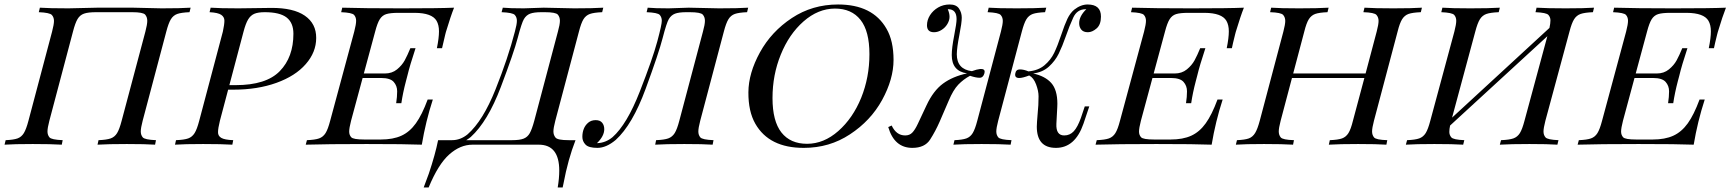

<svg xmlns="http://www.w3.org/2000/svg" viewBox="-51 -642 7679 852"><path d="M641.1 -20 637.2 0Q594.7 -2.9 511.7 -2.9Q428.7 -2.9 381.8 0L386.2 -20Q422.4 -21.5 440.2 -27.8Q458 -34.2 468.5 -51.3Q479 -68.4 488.8 -106L594.2 -502Q602.5 -533.7 602.5 -549.8Q602.5 -565.9 593.3 -576.9Q584 -587.9 535.2 -587.9H376Q339.8 -587.9 321.8 -581.5Q303.7 -575.2 293.2 -557.6Q282.7 -540 272.9 -502L168 -106Q159.7 -74.2 159.7 -58.6Q159.7 -43 168.5 -32.5Q177.2 -22 227.1 -20L223.1 0Q176.3 -2.9 94.2 -2.9Q12.2 -2.9 -30.8 0L-25.9 -20Q9.3 -21.5 26.9 -27.8Q44.4 -34.2 54.9 -51.5Q65.4 -68.8 75.2 -106L180.2 -502Q188.5 -533.7 188.5 -549.3Q188.5 -564.9 179.2 -575.4Q169.9 -585.9 121.1 -587.9L126 -607.9Q166 -605 252.9 -605L380.9 -607.9H540L666 -605Q751.5 -605 794.9 -607.9L790 -587.9Q753.4 -586.4 735.6 -580.1Q717.8 -573.7 707.3 -556.6Q696.8 -539.6 687 -502L582 -106Q573.7 -74.2 573.7 -58.6Q573.7 -43 582.5 -32.5Q591.3 -22 641.1 -20Z M1251 -492.2Q1251 -541 1220.7 -564.5Q1190.4 -587.9 1124 -587.9Q1093.8 -587.9 1077.1 -580.6Q1060.5 -573.2 1049.8 -555.2Q1039.1 -537.1 1029.8 -502L966.8 -264.2H994.6Q1129.9 -264.2 1190.4 -326.2Q1251 -388.2 1251 -492.2ZM1352.1 -473.6Q1352.1 -410.2 1305.7 -357.4Q1259.8 -304.7 1175.8 -274.4Q1091.8 -244.1 984.9 -244.1H961.4L924.8 -106Q916.5 -72.3 916.5 -55.7Q916 -39.1 930.7 -30.3Q945.3 -21.5 983.9 -20L980 0Q933.1 -2.9 850.6 -2.9Q768.1 -2.9 725.6 0L730 -20Q766.6 -21.5 784.2 -27.8Q801.8 -34.2 812.5 -51.3Q823.2 -68.4 833 -106L938 -502Q944.8 -533.7 944.8 -550.3Q944.8 -566.4 930.7 -576.2Q916.5 -585.9 878.9 -587.9L883.8 -607.9Q923.8 -605 1006.8 -605L1152.8 -606.9Q1251 -607.4 1301.8 -572.3Q1352.5 -537.1 1352.1 -473.6Z M1305.7 0 1311 -20Q1347.2 -21.5 1365 -27.8Q1382.8 -34.2 1393.6 -51.3Q1404.3 -68.4 1414.1 -106L1521 -502Q1529.3 -534.2 1529.3 -549.8Q1529.3 -565.4 1520.3 -575.7Q1511.2 -585.9 1462.9 -587.9L1467.8 -607.9Q1562 -605 1730 -605Q1897.9 -605 1963.9 -607.9Q1949.2 -571.3 1927.7 -500L1924.8 -488.8Q1914.1 -445.8 1910.6 -428.2H1887.7Q1897 -473.6 1897 -502.9Q1897 -531.2 1886.2 -549.8Q1865.7 -584.5 1790 -585H1716.8Q1680.7 -585 1662.8 -579.3Q1645 -573.7 1634.3 -556.6Q1623.5 -539.6 1613.8 -502L1563.5 -315.9H1656.7Q1688.5 -315.9 1710.7 -334Q1732.9 -352.1 1745.1 -374.5Q1757.3 -397 1770 -428.2H1793Q1767.6 -351.6 1756.8 -306.2L1750.5 -282.2Q1736.8 -230.5 1730 -184.1H1707Q1711.4 -212.4 1711.4 -236.8Q1711.4 -261.2 1696 -278.6Q1680.7 -295.9 1640.6 -295.9H1558.1L1506.8 -106Q1498.5 -73.7 1498.5 -58.3Q1498.5 -43 1507.6 -33Q1516.6 -22.9 1565.9 -22.9H1638.7Q1693.4 -22.9 1730.2 -39.8Q1767.1 -56.6 1794.4 -94.7Q1821.8 -132.8 1846.7 -200.2H1869.6Q1837.9 -102.5 1820.8 0Q1751 -2.9 1575.9 -2.9Q1400.9 -2.9 1305.7 0Z M2366.2 -587.9H2352.1Q2318.4 -587.9 2301.3 -581.3Q2284.2 -574.7 2273.9 -557.4Q2263.7 -540 2246.6 -474.6Q2229.5 -409.2 2171.4 -255.9Q2113.3 -102.5 2038.1 -34.2Q2031.7 -28.8 2018.1 -20H2222.2Q2255.4 -20 2272.7 -26.9Q2290 -33.7 2299.8 -51Q2309.6 -68.4 2319.8 -106L2424.8 -502Q2433.6 -533.2 2433.6 -549.8Q2433.6 -566.4 2424.3 -577.1Q2415 -587.9 2366.2 -587.9ZM2472.2 -20H2502.9Q2469.7 64.5 2449.2 173.8L2445.8 189.9H2423.8Q2430.7 149.4 2430.7 115.2Q2430.7 0 2339.8 0H2045.9Q1991.2 0 1942.4 43.5Q1893.6 86.9 1851.1 189.9H1829.1L1852.1 127.9Q1880.4 43.5 1893.1 -20H1955.1Q1992.2 -20 2023.9 -45.9Q2092.3 -106 2147.9 -245.4Q2203.6 -384.8 2233.9 -502Q2242.7 -534.2 2242.7 -549.8Q2242.7 -565.4 2233.4 -575.7Q2224.1 -585.9 2174.8 -587.9L2180.2 -607.9Q2211.4 -605 2272.9 -605L2361.8 -607.9L2497.1 -605Q2583 -605 2626 -607.9L2621.1 -587.9Q2584.5 -586.4 2566.7 -580.1Q2548.8 -573.7 2538.3 -556.9Q2527.8 -540 2518.1 -502L2413.1 -106Q2404.8 -74.2 2404.8 -58.6Q2404.8 -43 2414.1 -31.5Q2423.3 -20 2472.2 -20Z M2630.4 -68.8Q2630.4 -38.1 2598.1 -6.8H2600.1Q2636.7 -8.3 2667 -33.2Q2731 -89.8 2788.1 -235.8Q2845.2 -381.8 2865.7 -458Q2886.2 -534.2 2885.7 -549.8Q2885.7 -565.4 2876.7 -575.7Q2867.7 -585.9 2818.4 -587.9L2823.2 -607.9Q2854.5 -605 2916 -605L3005.4 -607.9Q3005.4 -607.9 3140.1 -605Q3226.1 -605 3269 -607.9L3264.2 -587.9Q3227.5 -586.4 3209.7 -580.1Q3191.9 -573.7 3181.4 -556.6Q3170.9 -539.6 3161.1 -502L3056.2 -106Q3047.9 -74.2 3047.9 -58.6Q3047.9 -43 3056.6 -32.5Q3065.4 -22 3115.2 -20L3111.3 0Q3068.8 -2.9 2985.8 -2.9Q2902.8 -2.9 2856.4 0L2860.4 -20Q2896.5 -21.5 2914.3 -27.8Q2932.1 -34.2 2942.9 -51.3Q2953.6 -68.4 2963.4 -106L3068.4 -502Q3077.1 -533.2 3077.1 -549.8Q3077.1 -566.4 3067.6 -577.1Q3058.1 -587.9 3009.3 -587.9H2995.1Q2961.4 -587.9 2944.3 -581.3Q2927.2 -574.7 2917 -557.4Q2906.7 -540 2889.6 -473.6Q2872.6 -407.2 2814 -247.8Q2755.4 -88.4 2681.2 -21Q2639.2 14.2 2600.1 14.2Q2561 14.2 2547.1 -0.5Q2533.2 -15.1 2533.2 -34.7Q2533.2 -54.2 2539.6 -70.3Q2545.9 -86.4 2559.3 -97.7Q2572.8 -108.9 2592.3 -108.9Q2611.8 -108.9 2621.1 -97.4Q2630.4 -85.9 2630.4 -68.8Z M3770.5 -208Q3807.1 -298.8 3807.1 -401.4Q3807.1 -503.9 3767.6 -553.7Q3728 -604 3653.8 -604Q3579.1 -603.5 3514.6 -546.9Q3450.2 -490.2 3413.6 -399.4Q3377 -309.6 3377 -207Q3377 -104.5 3416.5 -54.2Q3456.1 -3.9 3530.3 -3.9Q3604.5 -3.9 3668.9 -60.5Q3733.4 -117.2 3770.5 -208ZM3668 -622.1Q3821.3 -622.1 3882.8 -514.6Q3914.1 -460.9 3914.1 -376Q3914.1 -291 3863.3 -198.2Q3812.5 -106 3720.7 -45.9Q3629.9 14.2 3516.1 14.2Q3362.3 14.6 3300.8 -92.8Q3269.5 -147.5 3270 -232.4Q3270.5 -317.4 3321.3 -409.7Q3372.1 -502 3462.9 -562Q3553.7 -622.1 3668 -622.1Z M4437.5 -20 4433.6 0Q4386.7 -2.9 4304.7 -2.9Q4222.7 -2.9 4179.7 0L4184.6 -20Q4219.7 -21.5 4237.3 -27.8Q4254.9 -34.2 4265.4 -51.5Q4275.9 -68.8 4285.6 -106L4390.6 -502Q4398.9 -533.7 4398.9 -549.3Q4398.9 -564.9 4389.6 -575.4Q4380.4 -585.9 4331.5 -587.9L4336.4 -607.9Q4377.4 -605 4460.4 -605Q4543.5 -605 4591.8 -607.9L4586.4 -587.9Q4549.8 -586.4 4532 -580.1Q4514.2 -573.7 4503.7 -556.6Q4493.2 -539.6 4483.4 -502L4378.4 -106Q4370.1 -74.2 4370.1 -58.6Q4370.1 -43 4378.9 -32.5Q4387.7 -22 4437.5 -20ZM4775.4 -622.1Q4834.5 -622.1 4834.5 -568.4Q4834.5 -532.7 4815.2 -515.9Q4795.9 -499 4776.4 -499Q4756.8 -499 4747.3 -510.5Q4737.8 -522 4737.8 -539.1Q4737.8 -570.3 4769.5 -601.1H4766.6Q4728.5 -601.1 4711.4 -563.7Q4694.3 -526.4 4678.7 -481.4Q4663.1 -436.5 4647.2 -404.1Q4631.3 -371.6 4603.5 -346.4Q4575.7 -321.3 4533.7 -315.9Q4586.9 -304.2 4614 -273.7Q4641.1 -243.2 4641.1 -181.6Q4641.1 -171.4 4640.6 -166L4636.7 -92.8Q4634.3 -41 4671.4 -41Q4696.8 -41 4713.9 -59.6Q4731 -78.1 4745.6 -119.1L4762.7 -169.9H4782.7L4756.8 -92.8Q4719.7 14.2 4634.8 14.2Q4549.8 14.2 4549.8 -80.1Q4549.8 -94.2 4550.8 -102.1L4556.6 -175.8Q4557.6 -191.4 4557.6 -214.8Q4557.6 -238.3 4546.6 -267.6Q4535.6 -296.9 4516.1 -307.1Q4486.8 -295.9 4471.7 -295.9Q4451.2 -295.9 4454.1 -314.9Q4457 -334 4474.6 -334Q4492.2 -334 4512.7 -325.2Q4556.2 -329.1 4584 -352.5Q4611.8 -376 4627 -407.5Q4642.1 -439 4657.7 -485.8Q4673.3 -532.7 4685.5 -558.3Q4697.8 -584 4715.8 -599.1Q4745.1 -622.1 4775.4 -622.1ZM4240.2 -316.4Q4172.4 -326.2 4172.4 -397.5Q4172.4 -429.2 4183.1 -483.9Q4193.8 -538.6 4193.8 -557.1Q4193.8 -601.1 4156.7 -601.1H4154.8Q4162.6 -583 4162.6 -567.4Q4162.6 -551.8 4153.1 -535.6Q4143.6 -519.5 4127.4 -509.3Q4111.3 -499 4093.8 -499Q4062.5 -499 4062.5 -529.8Q4062.5 -553.2 4075.9 -574.5Q4089.4 -595.7 4112.1 -608.9Q4134.8 -622.1 4163.6 -622.1Q4192.4 -622.1 4204.6 -604Q4216.8 -585.9 4216.8 -563.5Q4216.8 -541 4206.1 -486.3Q4195.3 -431.6 4194.8 -401.4Q4194.8 -334.5 4261.7 -326.2Q4284.2 -334.5 4298.8 -335.9H4302.7Q4318.4 -335.9 4318.4 -324.2Q4318.4 -321.8 4317.4 -316.9Q4312 -296.9 4295.9 -296.9Q4279.8 -296.9 4253.4 -305.7Q4224.1 -290 4201.4 -266.4Q4178.7 -242.7 4158.7 -194.8L4118.7 -102.1Q4100.1 -59.6 4076.4 -22.7Q4052.7 14.2 3997.6 14.2Q3917.5 14.2 3890.6 -78.1L3905.8 -85Q3926.3 -41 3965.8 -41Q3985.4 -41 3997.3 -53.5Q4009.3 -65.9 4021.5 -91.8L4060.5 -174.8Q4090.8 -239.7 4133.8 -271.2Q4176.8 -302.7 4240.2 -316.4Z M4810.5 0 4815.9 -20Q4852.1 -21.5 4869.9 -27.8Q4887.7 -34.2 4898.4 -51.3Q4909.2 -68.4 4918.9 -106L5025.9 -502Q5034.2 -534.2 5034.2 -549.8Q5034.2 -565.4 5025.1 -575.7Q5016.1 -585.9 4967.8 -587.9L4972.7 -607.9Q5066.9 -605 5234.9 -605Q5402.8 -605 5468.8 -607.9Q5454.1 -571.3 5432.6 -500L5429.7 -488.8Q5418.9 -445.8 5415.5 -428.2H5392.6Q5401.9 -473.6 5401.9 -502.9Q5401.9 -531.2 5391.1 -549.8Q5370.6 -584.5 5294.9 -585H5221.7Q5185.5 -585 5167.7 -579.3Q5149.9 -573.7 5139.2 -556.6Q5128.4 -539.6 5118.7 -502L5068.4 -315.9H5161.6Q5193.4 -315.9 5215.6 -334Q5237.8 -352.1 5250 -374.5Q5262.2 -397 5274.9 -428.2H5297.9Q5272.5 -351.6 5261.7 -306.2L5255.4 -282.2Q5241.7 -230.5 5234.9 -184.1H5211.9Q5216.3 -212.4 5216.3 -236.8Q5216.3 -261.2 5200.9 -278.6Q5185.5 -295.9 5145.5 -295.9H5063L5011.7 -106Q5003.4 -73.7 5003.4 -58.3Q5003.4 -43 5012.5 -33Q5021.5 -22.9 5070.8 -22.9H5143.6Q5198.2 -22.9 5235.1 -39.8Q5272 -56.6 5299.3 -94.7Q5326.7 -132.8 5351.6 -200.2H5374.5Q5342.8 -102.5 5325.7 0Q5255.9 -2.9 5080.8 -2.9Q4905.8 -2.9 4810.5 0Z M6105 -20 6101.1 0Q6058.6 -2.9 5975.6 -2.9Q5892.6 -2.9 5845.7 0L5850.1 -20Q5886.7 -21.5 5904.3 -27.8Q5921.9 -34.2 5932.6 -51.3Q5943.4 -68.4 5952.6 -106L6003.4 -295.9H5682.1L5631.8 -106Q5623.5 -74.2 5623.5 -58.6Q5623.5 -43 5632.3 -32.2Q5641.1 -21.5 5690.9 -20L5687 0Q5640.1 -2.9 5558.1 -2.9Q5476.1 -2.9 5433.1 0L5438 -20Q5473.1 -21.5 5490.7 -27.8Q5507.8 -34.2 5518.6 -51.8Q5529.3 -69.3 5539.1 -106L5644 -502Q5652.3 -533.7 5652.3 -549.3Q5652.3 -564.9 5643.1 -575.7Q5633.8 -586.4 5585 -587.9L5589.8 -607.9Q5629.9 -605 5713.9 -605Q5797.9 -605 5844.7 -607.9L5839.8 -587.9Q5802.7 -586.4 5785.2 -580.1Q5767.6 -573.7 5756.8 -556.6Q5746.1 -539.6 5736.8 -502L5687.5 -315.9H6008.8L6058.1 -502Q6066.4 -533.7 6066.4 -549.3Q6066.4 -564.9 6057.1 -575.7Q6047.9 -586.4 5999 -587.9L6003.9 -607.9Q6048.3 -605 6131.8 -605Q6215.3 -605 6258.8 -607.9L6253.9 -587.9Q6216.8 -586.4 6199.2 -580.1Q6181.6 -573.7 6170.9 -556.6Q6160.2 -539.6 6150.9 -502L6045.9 -106Q6037.6 -74.2 6037.6 -58.6Q6037.6 -43 6046.4 -32.2Q6055.2 -21.5 6105 -20Z M6864.7 -20 6859.9 0Q6818.8 -2.9 6735.8 -2.9Q6652.8 -2.9 6604.5 0L6609.9 -20Q6646.5 -21.5 6664.6 -27.8Q6682.6 -34.2 6693.4 -51.3Q6704.1 -68.4 6713.9 -106L6815.4 -481.4L6383.8 -85Q6380.4 -69.8 6380.4 -56.4Q6380.4 -43 6389.2 -32.5Q6397.9 -22 6446.8 -20L6441.9 0Q6396.5 -2.9 6314 -2.9Q6231.4 -2.9 6187.5 0L6192.9 -20Q6229 -21.5 6246.8 -27.8Q6264.6 -34.2 6275.4 -51.3Q6286.1 -68.4 6295.9 -106L6402.8 -502Q6411.1 -534.2 6411.1 -549.8Q6411.1 -565.4 6402.1 -575.7Q6393.1 -585.9 6344.7 -587.9L6349.6 -607.9Q6390.1 -605 6473.6 -605Q6557.1 -605 6604.5 -607.9L6599.6 -587.9Q6563 -586.4 6544.9 -580.1Q6526.9 -573.7 6516.1 -556.6Q6505.4 -539.6 6495.6 -502L6392.6 -120.1L6824.7 -518.1Q6829.1 -538.1 6829.1 -551.8Q6829.1 -565.4 6820.1 -575.7Q6811 -585.9 6762.7 -587.9L6767.6 -607.9Q6813 -605 6896.2 -605Q6979.5 -605 7022.5 -607.9L7017.6 -587.9Q6981 -586.4 6962.9 -580.1Q6944.8 -573.7 6934.1 -556.6Q6923.3 -539.6 6913.6 -502L6806.6 -106Q6798.3 -73.7 6798.3 -58.3Q6798.3 -43 6807.1 -32.5Q6815.9 -22 6864.7 -20Z M6949.7 0 6955.1 -20Q6991.2 -21.5 7009 -27.8Q7026.9 -34.2 7037.6 -51.3Q7048.3 -68.4 7058.1 -106L7165 -502Q7173.3 -534.2 7173.3 -549.8Q7173.3 -565.4 7164.3 -575.7Q7155.3 -585.9 7106.9 -587.9L7111.8 -607.9Q7206.1 -605 7374 -605Q7542 -605 7607.9 -607.9Q7593.3 -571.3 7571.8 -500L7568.8 -488.8Q7558.1 -445.8 7554.7 -428.2H7531.7Q7541 -473.6 7541 -502.9Q7541 -531.2 7530.3 -549.8Q7509.8 -584.5 7434.1 -585H7360.8Q7324.7 -585 7306.9 -579.3Q7289.1 -573.7 7278.3 -556.6Q7267.6 -539.6 7257.8 -502L7207.5 -315.9H7300.8Q7332.5 -315.9 7354.7 -334Q7377 -352.1 7389.2 -374.5Q7401.4 -397 7414.1 -428.2H7437Q7411.6 -351.6 7400.9 -306.2L7394.5 -282.2Q7380.9 -230.5 7374 -184.1H7351.1Q7355.5 -212.4 7355.5 -236.8Q7355.5 -261.2 7340.1 -278.6Q7324.7 -295.9 7284.7 -295.9H7202.1L7150.9 -106Q7142.6 -73.7 7142.6 -58.3Q7142.6 -43 7151.6 -33Q7160.6 -22.9 7210 -22.9H7282.7Q7337.4 -22.9 7374.3 -39.8Q7411.1 -56.6 7438.5 -94.7Q7465.8 -132.8 7490.7 -200.2H7513.7Q7481.9 -102.5 7464.8 0Q7395 -2.9 7220 -2.9Q7044.9 -2.9 6949.7 0Z"/></svg>

Font: PlayfairDisplaySC-Italic
Style: Italic
Weight: 400
Italic angle: -14°
Designer: Claus Eggers Sørensen
Foundry: Claus Eggers Sørensen
Version: Version 1.004;PS 001.004;hotconv 1.0.70;makeotf.lib2.5.58329